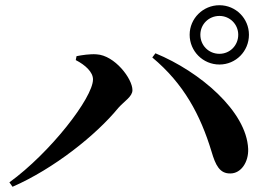

<svg xmlns="http://www.w3.org/2000/svg" viewBox="-20 -776 1040 735"><path d="M820 -529C883 -529 933 -580 933 -643C933 -705 883 -756 820 -756C757 -756 706 -705 706 -643C706 -580 757 -529 820 -529ZM820 -715C860 -715 892 -683 892 -643C892 -602 860 -570 820 -570C779 -570 747 -602 747 -643C747 -683 779 -715 820 -715ZM336 -472C336 -402 172 -191 16 -78L28 -61C186 -130 348 -259 433 -363C456 -389 487 -406 487 -431C487 -475 419 -564 350 -568C325 -570 293 -565 273 -561L270 -546C307 -527 336 -500 336 -472ZM930 -206C924 -350 745 -502 575 -572L563 -556C683 -456 747 -337 790 -195C805 -144 821 -111 862 -112C903 -112 932 -156 930 -206Z"/></svg>

Font: Source Han Serif
Style: Bold
Weight: 700
Designer: Ryoko NISHIZUKA 西塚涼子 (kana & ideographs); Frank Grießhammer (Latin, Greek & Cyrillic); Wenlong ZHANG 张文龙 (bopomofo); San
Foundry: Adobe Systems Incorporated
Version: Version 1.001;PS 1.001;hotconv 16.6.54;makeotf.lib2.5.65590